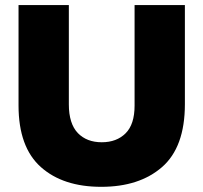

<svg xmlns="http://www.w3.org/2000/svg" viewBox="-20 -720 798 753"><path d="M377 12.7Q526.4 12.7 615.2 -64.5Q705.1 -142.6 705.1 -311.5Q705.1 -441.4 705.1 -700.2Q655.3 -700.2 507.8 -700.2Q507.8 -601.6 507.8 -305.7Q507.8 -232.4 472.7 -197.3Q437.5 -162.1 378.9 -162.1Q320.3 -162.1 285.2 -198.2Q250 -235.4 250 -310.5Q250 -440.4 250 -700.2Q201.2 -700.2 52.7 -700.2Q52.7 -689.5 52.7 -656.2Q52.7 -569.3 52.7 -306.6Q52.7 -142.6 140.6 -64.5Q227.5 12.7 377 12.7Z"/></svg>

Font: Big-Shock
Style: Black
Weight: 400